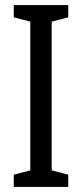

<svg xmlns="http://www.w3.org/2000/svg" viewBox="-20 -734 323 754"><path d="M248 0V-48L183 -65V-649L248 -666V-714H34V-666L99 -649V-65L34 -48V0Z"/></svg>

Font: Noto Sans Thai Looped ExtraCondensed
Style: Regular
Weight: 400
Width: 2
Designer: Sasikarn Vongin, Ben Mitchell
Foundry: The Fontpad Ltd
Version: Version 1.001